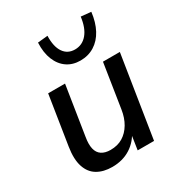

<svg xmlns="http://www.w3.org/2000/svg" viewBox="-178 -867 926 995"><g transform="rotate(-30 284.5 -369.5)"><path d="M205 9Q153 9 116.5 -12.5Q80 -34 65 -79.5Q50 -125 61 -195L107 -488H208L162 -195Q155 -154 161.5 -126.5Q168 -99 188.5 -85.5Q209 -72 241 -72Q284 -72 315 -91Q346 -110 366.5 -144.5Q387 -179 394 -225L435 -488H536L459 0H361L377 -105H387Q362 -51 315 -21Q268 9 205 9ZM338 -551Q292 -551 258.5 -574Q225 -597 207.5 -640Q190 -683 193 -742L253 -748Q251 -684 274.5 -649.5Q298 -615 342 -615Q386 -615 415 -649.5Q444 -684 452 -748L512 -742Q505 -683 482 -640Q459 -597 422 -574Q385 -551 338 -551Z"/></g></svg>

Font: Nunito Sans 12pt SemiBold
Style: Italic
Weight: 600
Italic angle: -9°
Designer: Vernon Adams
Foundry: Vernon Adams
Version: Version 3.101;gftools[0.9.27]